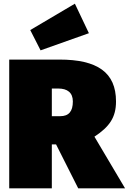

<svg xmlns="http://www.w3.org/2000/svg" viewBox="-20 -1021 698 1041"><path d="M462 -841 386 -1001 144 -858 200 -748ZM404 0H658L492 -280C574 -334 609 -385 609 -471C609 -629 507 -698 302 -698H30V0H261V-238H284ZM261 -541H296C345 -541 375 -519 375 -471C375 -417 353 -391 306 -391H261Z"/></svg>

Font: Fira Sans Ultra
Style: Regular
Weight: 950
Designer: Carrois Corporate & Edenspiekermann AG
Foundry: Carrois Corporate GbR & Edenspiekermann AG
Version: Version 4.203;PS 004.203;hotconv 1.0.88;makeotf.lib2.5.64775